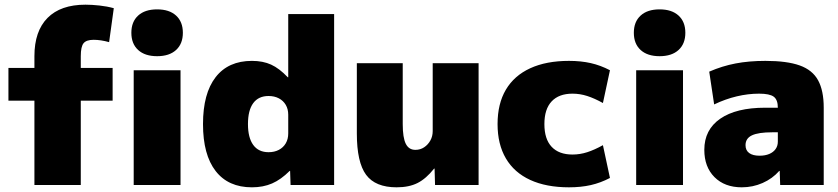

<svg xmlns="http://www.w3.org/2000/svg" viewBox="-20 -790 3581 820"><path d="M127 0V-360H16V-500H127V-550Q127 -657 183 -713.5Q239 -770 345 -770Q372 -770 404.5 -766.5Q437 -763 466 -755L446 -610Q410 -620 380 -620Q349 -620 337 -605.5Q325 -591 325 -550V-500H461V-360H325V0ZM551 0V-490H751V0ZM651 -550Q599 -550 570 -576.5Q541 -603 541 -650Q541 -697 570 -723.5Q599 -750 651 -750Q703 -750 732 -723.5Q761 -697 761 -650Q761 -603 732 -576.5Q703 -550 651 -550Z M1056 10Q955 10 901 -59.5Q847 -129 847 -260Q847 -391 901 -460.5Q955 -530 1056 -530Q1103 -530 1138 -514Q1173 -498 1209 -460H1211V-730H1407V0H1221L1219 -60H1217Q1180 -23 1142 -6.5Q1104 10 1056 10ZM1127 -140Q1152 -140 1171 -150Q1190 -160 1200.5 -178Q1211 -196 1211 -220V-300Q1211 -324 1200.5 -342Q1190 -360 1171 -370Q1152 -380 1127 -380Q1084 -380 1061.5 -349.5Q1039 -319 1039 -260Q1039 -202 1061.5 -171Q1084 -140 1127 -140Z M1674 10Q1583 10 1543.5 -43.5Q1504 -97 1504 -220V-520H1700V-260Q1700 -202 1713 -176Q1726 -150 1754 -150Q1775 -150 1791.5 -161Q1808 -172 1818 -190Q1828 -208 1828 -230V-520H2024V0H1838L1836 -70H1834Q1800 -27 1763.5 -8.5Q1727 10 1674 10Z M2410 10Q2313 10 2244.5 -21.5Q2176 -53 2140.5 -113.5Q2105 -174 2105 -260Q2105 -347 2140.5 -407Q2176 -467 2244.5 -498.5Q2313 -530 2410 -530Q2461 -530 2503 -520.5Q2545 -511 2585 -490L2555 -350Q2519 -370 2488 -380Q2457 -390 2425 -390Q2367 -390 2336 -357Q2305 -324 2305 -260Q2305 -196 2336 -163Q2367 -130 2425 -130Q2457 -130 2488 -140Q2519 -150 2555 -170L2585 -30Q2545 -9 2503 0.5Q2461 10 2410 10Z M2697 0V-490H2897V0ZM2797 -550Q2745 -550 2716 -576.5Q2687 -603 2687 -650Q2687 -697 2716 -723.5Q2745 -750 2797 -750Q2849 -750 2878 -723.5Q2907 -697 2907 -650Q2907 -603 2878 -576.5Q2849 -550 2797 -550Z M3148 10Q3075 10 3031.5 -33.5Q2988 -77 2988 -150Q2988 -236 3056 -283Q3124 -330 3248 -330H3302Q3302 -364 3284.5 -377Q3267 -390 3222 -390Q3175 -390 3126.5 -378.5Q3078 -367 3030 -344L3009 -484Q3064 -508 3121.5 -519Q3179 -530 3249 -530Q3341 -530 3395.5 -510.5Q3450 -491 3474 -447Q3498 -403 3498 -330V0H3312L3310 -60H3308Q3279 -27 3237 -8.5Q3195 10 3148 10ZM3224 -125Q3248 -125 3265.5 -132.5Q3283 -140 3292.5 -153.5Q3302 -167 3302 -185V-225H3278Q3219 -225 3191.5 -212Q3164 -199 3164 -170Q3164 -148 3179.5 -136.5Q3195 -125 3224 -125Z"/></svg>

Font: M PLUS 2 Thin Black
Style: Regular
Weight: 900
Version: Version 1.001